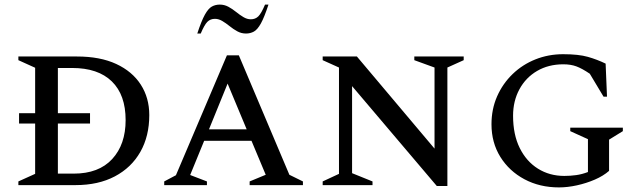

<svg xmlns="http://www.w3.org/2000/svg" viewBox="-20 -806 2778 836"><path d="M60 0V-16L133 -49V-268H63V-313H133V-511L60 -544V-560H315Q416 -560 486 -527.5Q556 -495 593 -437.5Q630 -380 630 -305Q630 -213 591 -144.5Q552 -76 480 -38Q408 0 309 0ZM372 -268H232V-50H301Q410 -50 468.5 -113.5Q527 -177 527 -283Q527 -393 467 -451.5Q407 -510 294 -510H232V-313H372Z M695 0V-16L746 -43L968 -565H1020L1240 -45L1299 -16V0H1067V-16L1137 -45L1075 -193H869L808 -44L881 -16V0ZM890 -243H1054L971 -442ZM839 -660Q857 -715 872 -742Q887 -769 902.5 -777.5Q918 -786 937 -786Q957 -786 974.5 -776.5Q992 -767 1008 -754Q1024 -741 1040 -731.5Q1056 -722 1072 -722Q1092 -722 1105 -735Q1118 -748 1134 -786H1149Q1131 -731 1116 -704Q1101 -677 1085.5 -668.5Q1070 -660 1051 -660Q1031 -660 1013.5 -669.5Q996 -679 980 -692Q964 -705 948 -714.5Q932 -724 916 -724Q896 -724 883 -711Q870 -698 854 -660Z M1385 0V-16L1456 -49V-512L1385 -544V-560H1534L1872 -159V-512L1784 -544V-560H1999V-544L1928 -512V4H1882L1513 -431V-52L1602 -16V0Z M2414 10Q2330 10 2263.5 -25.5Q2197 -61 2158.5 -123Q2120 -185 2120 -265Q2120 -331 2144.5 -386.5Q2169 -442 2212 -483.5Q2255 -525 2311.5 -547.5Q2368 -570 2432 -570Q2499 -570 2539.5 -558.5Q2580 -547 2617 -529L2623 -385H2608L2548 -485Q2514 -508 2489.5 -517Q2465 -526 2433 -526Q2368 -526 2318.5 -497Q2269 -468 2241.5 -417Q2214 -366 2214 -302Q2214 -220 2243 -161.5Q2272 -103 2322.5 -71.5Q2373 -40 2437 -40Q2463 -40 2488.5 -43.5Q2514 -47 2540 -57V-200L2463 -235V-250H2692V-235L2632 -198V-62Q2607 -40 2570 -24Q2533 -8 2492 1Q2451 10 2414 10Z"/></svg>

Font: Spectral SC Medium
Style: Regular
Weight: 500
Designer: Jean-Baptiste Levee
Foundry: Production Type
Version: Version 2.001